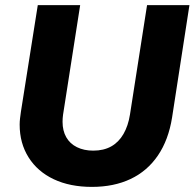

<svg xmlns="http://www.w3.org/2000/svg" viewBox="-20 -720 762 752"><path d="M340 12Q254 12 190.5 -18Q127 -48 92 -103.5Q57 -159 57 -232Q57 -244 58.5 -256.5Q60 -269 62 -283L128 -700H294L227 -271Q226 -264 225.5 -257Q225 -250 225 -243Q225 -208 239.5 -182.5Q254 -157 281.5 -143.5Q309 -130 345 -130Q386 -130 415.5 -146.5Q445 -163 463.5 -195Q482 -227 489 -271L556 -700H722L654 -260Q640 -172 598.5 -111Q557 -50 491.5 -19Q426 12 340 12Z"/></svg>

Font: MuseoModerno Thin
Style: Bold Italic
Weight: 700
Italic angle: -9°
Version: Version 1.003